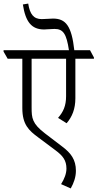

<svg xmlns="http://www.w3.org/2000/svg" viewBox="-50 -904 546 1075"><path d="M346 151C363 121 375 88 375 52C375 -10 347 -47 299 -83L202 -157C130 -212 127 -243 127 -302V-575H320V-365C320 -311 304 -277 275 -244L323 -214C354 -250 372 -294 372 -354V-575H476V-582L454 -623H366C351 -759 318 -800 247 -800C227 -800 207 -797 184 -797C138 -797 117 -825 108 -884L78 -879C93 -781 127 -739 197 -739C214 -739 235 -742 255 -742C304 -742 322 -715 336 -623H-30V-615L-7 -575H75V-299C75 -206 112 -173 165 -134L260 -63C302 -32 322 -6 322 40C322 67 311 97 292 127Z"/></svg>

Font: Noto Serif Devanagari Condensed Light
Style: Regular
Weight: 300
Width: 3
Designer: Universal Thirst, Indian Type Foundry and the Monotype Design Team
Foundry: Monotype Imaging Inc.
Version: Version 2.004